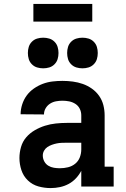

<svg xmlns="http://www.w3.org/2000/svg" viewBox="-20 -950 640 978"><path d="M238 8Q206 8 175.5 -0.5Q145 -9 122 -31Q99 -53 89 -83.5Q79 -114 79 -145Q79 -173 87 -201Q95 -229 113.5 -250.5Q132 -272 157 -286.5Q182 -301 209 -309.5Q236 -318 264.5 -321Q293 -324 321 -324H394V-362Q394 -380 386.5 -395.5Q379 -411 364.5 -420.5Q350 -430 333 -433.5Q316 -437 298 -437Q282 -437 265.5 -434Q249 -431 235 -422Q221 -413 212.5 -398.5Q204 -384 204 -367Q204 -367 204 -367Q204 -367 204 -367L85 -368Q85 -368 85 -368Q85 -368 85 -368Q85 -393 93 -418Q101 -443 116 -463.5Q131 -484 152.5 -499Q174 -514 198 -523Q222 -532 247.5 -535Q273 -538 298 -538Q325 -538 351 -534.5Q377 -531 401.5 -522.5Q426 -514 448 -498.5Q470 -483 485 -461.5Q500 -440 506.5 -414.5Q513 -389 513 -362V-101H559V0H394V-80Q383 -59 366.5 -41.5Q350 -24 329.5 -13Q309 -2 285.5 3Q262 8 238 8ZM285 -93Q306 -93 326.5 -98Q347 -103 363 -116Q379 -129 386.5 -148.5Q394 -168 394 -189V-223H321Q308 -223 295 -222.5Q282 -222 269.5 -219.5Q257 -217 244.5 -212.5Q232 -208 221.5 -201Q211 -194 204.5 -182.5Q198 -171 198 -158Q198 -142 205.5 -128Q213 -114 226 -106Q239 -98 254.5 -95.5Q270 -93 285 -93ZM400 -602Q384 -602 369 -606.5Q354 -611 342.5 -622.5Q331 -634 326.5 -649Q322 -664 322 -680Q322 -696 326.5 -711Q331 -726 342.5 -737.5Q354 -749 369 -753.5Q384 -758 400 -758Q416 -758 431 -753.5Q446 -749 457.5 -737.5Q469 -726 473.5 -711Q478 -696 478 -680Q478 -664 473.5 -649Q469 -634 457.5 -622.5Q446 -611 431 -606.5Q416 -602 400 -602ZM200 -602Q184 -602 169 -606.5Q154 -611 142.5 -622.5Q131 -634 126.5 -649Q122 -664 122 -680Q122 -696 126.5 -711Q131 -726 142.5 -737.5Q154 -749 169 -753.5Q184 -758 200 -758Q216 -758 231 -753.5Q246 -749 257.5 -737.5Q269 -726 273.5 -711Q278 -696 278 -680Q278 -664 273.5 -649Q269 -634 257.5 -622.5Q246 -611 231 -606.5Q216 -602 200 -602ZM150 -840V-930H450V-840Z"/></svg>

Font: Iosevka Curly Slab Extended
Style: Bold
Weight: 700
Width: 7
Monospace: yes
Designer: Belleve Invis
Foundry: Belleve Invis
Version: Version 11.1.0; ttfautohint (v1.8.3)